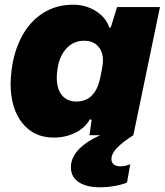

<svg xmlns="http://www.w3.org/2000/svg" viewBox="-20 -574 699 815"><path d="M25 -219Q25 -236 29 -276Q39 -355 72 -418Q105 -481 161 -517.5Q217 -554 291 -554Q344 -554 387 -527Q430 -500 444 -457H450L477 -544H659L546 0Q499 30 476 54.5Q453 79 453 101Q453 116 463 124Q473 132 491 132Q512 132 533 123L519 201Q497 210 466 215.5Q435 221 405 221Q347 221 314 199Q281 177 281 136Q281 57 405 0H360L369 -66L361 -67Q342 -32 300.5 -11Q259 10 208 10Q124 10 74.5 -52Q25 -114 25 -219ZM405 -241 414 -287Q417 -304 417 -318Q417 -355 396 -378Q375 -401 337 -401Q292 -401 262 -368.5Q232 -336 224 -281Q221 -262 221 -245Q221 -196 243 -169.5Q265 -143 304 -143Q383 -143 405 -241Z"/></svg>

Font: Mona Sans Black
Style: Italic
Weight: 900
Italic angle: -11.7°
Designer: Deni Anggara
Foundry: GitHub
Version: Version 2.000